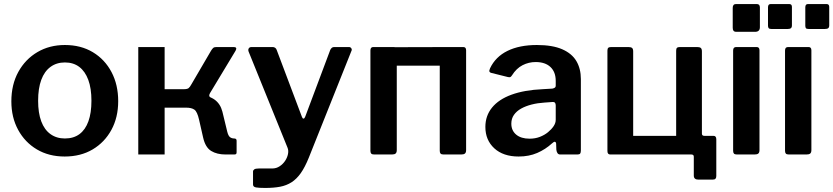

<svg xmlns="http://www.w3.org/2000/svg" viewBox="-20 -762 4110 947"><path d="M299 10Q221 10 162 -25Q103 -60 69.5 -121.5Q36 -183 36 -262Q36 -345 70.5 -407.5Q105 -470 164.5 -505Q224 -540 300 -540Q379 -540 438 -504.5Q497 -469 530 -406.5Q563 -344 563 -263Q563 -183 529.5 -121.5Q496 -60 437 -25Q378 10 299 10ZM300 -79Q343 -79 372 -100.5Q401 -122 416 -163.5Q431 -205 431 -265Q431 -326 415.5 -368Q400 -410 371 -432Q342 -454 300 -454Q259 -454 229 -432Q199 -410 183.5 -368Q168 -326 168 -265Q168 -205 183.5 -163.5Q199 -122 229 -100.5Q259 -79 300 -79Z M662 0V-530H792V-322H910L959 -294Q1010 -291 1038.5 -270.5Q1067 -250 1077 -211L1101 -112Q1106 -92 1114.5 -85.5Q1123 -79 1135 -79Q1147 -79 1147 -68V-11Q1147 -5 1144.5 -2.5Q1142 0 1136 0H1093Q1050 0 1021.5 -17.5Q993 -35 982 -83L962 -171Q953 -211 939 -221Q925 -231 898 -231H792V0ZM885 -270V-322Q904 -322 910.5 -327.5Q917 -333 924 -346L1021 -512Q1026 -520 1031 -525Q1036 -530 1047 -530H1133Q1142 -530 1144.5 -525.5Q1147 -521 1142 -512L1016 -303Q1012 -296 1012 -290.5Q1012 -285 1019 -281Z M1288 165Q1258 165 1243 162.5Q1228 160 1228 148V84Q1228 78 1234 73.5Q1240 69 1257 69H1323Q1343 69 1359.5 58Q1376 47 1386.5 31Q1397 15 1400.5 -2.5Q1404 -20 1398 -34L1206 -508Q1203 -517 1207 -523.5Q1211 -530 1221 -530H1325Q1332 -530 1337.5 -526Q1343 -522 1345 -515L1469 -186Q1472 -177 1477 -177Q1482 -177 1486 -188L1609 -516Q1612 -522 1616.5 -526Q1621 -530 1628 -530H1701Q1709 -530 1713 -523.5Q1717 -517 1713 -510L1503 16Q1484 63 1463.5 92Q1443 121 1418 137Q1393 153 1361.5 159Q1330 165 1288 165Z M1937 -514V-22Q1937 -10 1931.5 -5Q1926 0 1913 0H1826Q1815 0 1811 -4.5Q1807 -9 1807 -18V-513Q1807 -530 1821 -530H1923Q1937 -530 1937 -514ZM2279 -514V-22Q2279 -10 2273.5 -5Q2268 0 2255 0H2168Q2157 0 2153 -4.5Q2149 -9 2149 -18V-513Q2149 -530 2163 -530H2265Q2279 -530 2279 -514ZM1864 -438Q1848 -438 1848 -453V-516Q1848 -529 1863 -529L2230 -530Q2245 -530 2245 -517V-453Q2245 -438 2228 -438Z M2703 -55Q2670 -25 2629.5 -7.5Q2589 10 2538 10Q2462 10 2418 -30.5Q2374 -71 2374 -136Q2374 -191 2407 -231.5Q2440 -272 2503 -295Q2566 -318 2655 -322L2705 -325Q2710 -326 2715.5 -329Q2721 -332 2721 -340V-363Q2721 -407 2695 -431.5Q2669 -456 2622 -456Q2588 -456 2557.5 -440.5Q2527 -425 2505 -390Q2501 -384 2497.5 -382Q2494 -380 2485 -382L2401 -403Q2396 -405 2394 -409Q2392 -413 2397 -425Q2424 -482 2483 -511Q2542 -540 2628 -540Q2705 -540 2753 -519Q2801 -498 2823 -460.5Q2845 -423 2845 -372V-20Q2845 -9 2841.5 -4.5Q2838 0 2828 0H2743Q2734 0 2729.5 -7Q2725 -14 2724 -24L2723 -54Q2720 -71 2703 -55ZM2721 -242Q2721 -260 2706 -259L2665 -256Q2632 -254 2602.5 -246.5Q2573 -239 2550.5 -226.5Q2528 -214 2515 -195.5Q2502 -177 2502 -152Q2502 -118 2526 -98Q2550 -78 2592 -78Q2620 -78 2643 -87Q2666 -96 2683 -110Q2700 -124 2710.5 -139.5Q2721 -155 2721 -171V-242Z M2990 0Q2976 0 2976 -17V-512Q2976 -522 2980 -526Q2984 -530 2995 -530H3079Q3092 -530 3097.5 -525.5Q3103 -521 3103 -508V-92H3315V-512Q3315 -522 3319 -526Q3323 -530 3334 -530H3418Q3431 -530 3436.5 -525.5Q3442 -521 3442 -508V-16Q3442 0 3428 0ZM3425 124Q3402 124 3402 104V11Q3402 0 3390 0H3344V-92H3442V-103Q3442 -92 3454 -92H3499Q3513 -92 3513 -75V106Q3513 115 3509 119.5Q3505 124 3494 124Z M3726 -22Q3726 -10 3720.5 -5Q3715 0 3702 0H3615Q3604 0 3600 -4.5Q3596 -9 3596 -18V-513Q3596 -530 3611 -530H3712Q3726 -530 3726 -514ZM3728 -628Q3728 -605 3704 -605H3613Q3602 -605 3598 -610Q3594 -615 3594 -625V-723Q3594 -742 3610 -742H3713Q3728 -742 3728 -725Z M3982 -22Q3982 -10 3976.5 -5Q3971 0 3958 0H3871Q3860 0 3856 -4.5Q3852 -9 3852 -18V-513Q3852 -530 3867 -530H3968Q3982 -530 3982 -514ZM3886 -728V-637Q3886 -627 3881 -623Q3876 -619 3865 -619H3785Q3775 -619 3771.5 -623Q3768 -627 3768 -635V-726Q3768 -742 3781 -742H3873Q3886 -742 3886 -728ZM4070 -728V-637Q4070 -627 4065 -623Q4060 -619 4048 -619H3969Q3958 -619 3955 -623Q3952 -627 3952 -635V-726Q3952 -742 3965 -742H4057Q4070 -742 4070 -728Z"/></svg>

Font: Libre Franklin SemiBold
Style: Regular
Weight: 600
Designer: Pablo Impallari, Rodrigo Fuenzalida, Nhung Nguyen
Foundry: Impallari Type
Version: Version 3.000